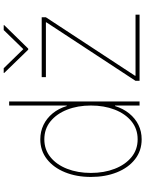

<svg xmlns="http://www.w3.org/2000/svg" viewBox="110 -908 810 1071"><g transform="rotate(-90 515.5 -373.0)"><path d="M273.4 11.7Q209.5 11.7 162.1 -25.4Q114.7 -62.5 89.1 -126.7Q63.5 -190.9 63.5 -271.5Q63.5 -351.6 89.4 -415.5Q115.2 -479.5 162.6 -516.6Q210 -553.7 273.4 -553.7Q316.9 -553.7 353.8 -535.9Q390.6 -518.1 418 -484.9Q445.3 -451.7 459 -406.2H461.9V-727.5H484.4V0H461.9V-136.7H459Q444.8 -91.3 417.7 -57.9Q390.6 -24.4 354 -6.3Q317.4 11.7 273.4 11.7ZM273.4 -10.7Q331.5 -10.7 373.8 -45.2Q416 -79.6 439 -138.7Q461.9 -197.8 461.9 -271.5Q461.9 -345.2 438.7 -404.1Q415.5 -462.9 373.3 -497.1Q331.1 -531.2 273.4 -531.2Q216.3 -531.2 174.1 -497.1Q131.8 -462.9 108.9 -404.1Q85.9 -345.2 85.9 -271.5Q85.9 -197.8 108.9 -138.7Q131.8 -79.6 173.8 -45.2Q215.8 -10.7 273.4 -10.7ZM599.6 0V-22.5L925.8 -519.5V-522.5H620.1V-545.9H954.1V-522.5L627.9 -25.4V-22.5H968.8V0ZM669.9 -757.8 776.4 -648.4 882.8 -757.8H910.2V-754.9L779.3 -621.1H773.4L643.6 -754.9V-757.8Z"/></g></svg>

Font: Inter Tight Thin
Style: Regular
Weight: 250
Designer: Rasmus Andersson
Foundry: rsms
Version: Version 3.004